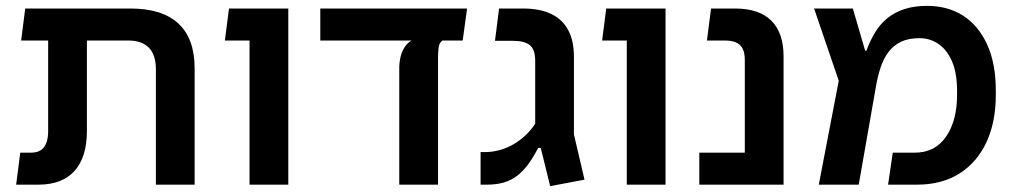

<svg xmlns="http://www.w3.org/2000/svg" viewBox="-20 -629 3443 654"><path d="M511 0V-393Q511 -442 487 -466.5Q463 -491 417 -491H144V-600H424Q533 -600 588 -548.5Q643 -497 643 -396V0ZM35 0 49 -109H85Q106 -109 118.5 -117Q131 -125 137.5 -141.5Q144 -158 144 -182V-573H276V-183Q276 -94 234 -47Q192 0 111 0ZM52 -491 66 -600H216V-491Z M830 0V-600H962V0ZM746 -491 760 -600H917V-491Z M1071 -491V-600H1571L1556 -491ZM1340 0V-401Q1340 -414 1343.5 -431.5Q1347 -449 1356.5 -465.5Q1366 -482 1382 -491H1487Q1476 -483 1474 -467Q1472 -451 1472 -431V0Z M1854 5 1822 -125H1813Q1796 -92 1778.5 -68.5Q1761 -45 1740.5 -29.5Q1720 -14 1695 -7Q1670 0 1638 0H1617V-111H1637Q1666 -112 1692.5 -121Q1719 -130 1741 -145Q1763 -160 1778.5 -176.5Q1794 -193 1803 -208V-422Q1803 -460 1785 -475Q1767 -490 1726 -490H1666L1680 -600H1761Q1820 -600 1858.5 -581Q1897 -562 1916 -525.5Q1935 -489 1935 -435V-171L1971 -17Z M2115 0V-600H2247V0ZM2031 -491 2045 -600H2202V-491Z M2517 0V-424Q2517 -449 2509.5 -463.5Q2502 -478 2487 -484.5Q2472 -491 2448 -491H2388L2402 -600H2483Q2566 -600 2607.5 -558.5Q2649 -517 2649 -437V0ZM2362 0V-109H2580V0Z M2769 0 2837 -354 2753 -600H2885L2927 -456H2931Q2944 -491 2961 -519Q2978 -547 3002.5 -567Q3027 -587 3060.5 -598Q3094 -609 3138 -609Q3208 -609 3260 -576Q3312 -543 3342 -478.5Q3372 -414 3372 -319V-306Q3372 -214 3340.5 -145.5Q3309 -77 3249 -38.5Q3189 0 3103 0H3005L3021 -109H3096Q3165 -109 3202.5 -163.5Q3240 -218 3240 -306V-319Q3240 -380 3223 -419.5Q3206 -459 3177 -479Q3148 -499 3112 -499Q3074 -499 3048.5 -486.5Q3023 -474 3006.5 -452Q2990 -430 2980 -400.5Q2970 -371 2964 -336L2905 0Z"/></svg>

Font: Noto Sans Hebrew Thin SemiBold
Style: Regular
Weight: 600
Version: Version 3.001